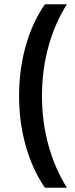

<svg xmlns="http://www.w3.org/2000/svg" viewBox="-20 -762 352 906"><path d="M296 -742Q241 -657 209.5 -545.5Q178 -434 178 -309Q178 -185 209.5 -73.5Q241 38 296 124H192Q133 38 101.5 -73.5Q70 -185 70 -309Q70 -434 101.5 -545.5Q133 -657 192 -742Z"/></svg>

Font: Alexandria
Style: Regular
Weight: 400
Designer: Mohamed Gaber
Foundry: Kief Type Foundry
Version: Version 5.100